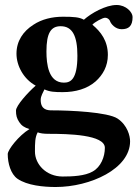

<svg xmlns="http://www.w3.org/2000/svg" viewBox="-20 -511 561 769"><path d="M467 -394C495 -394 511 -406 511 -443C511 -462 485 -491 447 -491C403 -491 345 -458 316 -432C298 -442 277 -444 232 -444C189 -444 147 -434 114 -412C73 -386 46 -347 46 -296C46 -247 75 -194 123 -168C92 -141 44 -88 44 -68C44 -49 47 -37 57 -22C66 -8 78 0 98 6C55 32 11 89 11 106C11 143 23 186 50 205C89 232 155 238 203 238C342 238 501 165 501 55C501 34 491 -9 451 -36C412 -62 262 -69 188 -69C170 -69 143 -71 143 -111C143 -127 153 -141 158 -153C179 -143 200 -142 231 -142C282 -142 329 -155 363 -185C392 -211 412 -246 412 -291C412 -347 384 -384 350 -412C358 -422 391 -440 401 -440C410 -440 417 -434 420 -428C424 -415 442 -394 467 -394ZM175 25C252 25 400 28 400 81C400 117 384 158 351 176C320 194 269 196 231 196C165 196 120 147 120 96C120 62 120 39 131 19C141 23 154 25 175 25ZM290 -288C290 -192 262 -180 236 -180C174 -180 166 -254 166 -305C166 -379 184 -406 223 -406C270 -406 290 -367 290 -288Z"/></svg>

Font: Libertinus Serif
Style: Bold
Weight: 700
Designer: Philipp H. Poll, Khaled Hosny
Foundry: Caleb Maclennan
Version: Version 7.050;RELEASE